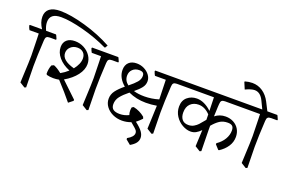

<svg xmlns="http://www.w3.org/2000/svg" viewBox="-141 -1265 2913 1930"><g transform="rotate(20 1316.0 -299.5)"><path d="M790 -648 773 -620H766Q642 -680 496 -718.5Q350 -757 256 -757Q195 -757 165.5 -733.5Q136 -710 136 -663Q136 -622 158 -576H263L268 -571L285 -533L282 -525H217Q192 -525 181.5 -515Q171 -505 170 -478Q160 -306 160 -198L164 27L148 34L93 0L97 -91Q104 -228 104 -291Q104 -319 100 -465L98 -525H-1Q-12 -542 -20 -569L-15 -576H115Q74 -637 74 -697Q74 -754 113 -783.5Q152 -813 227 -813Q336 -813 495.5 -767.5Q655 -722 790 -648Z M494 -178Q543 -133 659 -21V-9L612 28Q546 -54 449 -159Q419 -153 388 -153Q350 -153 317 -162L310 -173Q310 -227 327 -267L351 -278Q389 -264 437 -225Q479 -248 515 -281Q439 -312 395 -363.5Q351 -415 351 -474Q351 -523 382 -550.5Q413 -578 468 -578Q521 -578 566 -554Q611 -530 637.5 -490Q664 -450 664 -403Q664 -343 619 -283.5Q574 -224 494 -178ZM549 -317Q574 -348 587.5 -379.5Q601 -411 601 -440Q601 -479 577.5 -502Q554 -525 514 -525Q471 -525 442 -498.5Q413 -472 413 -433Q413 -394 446 -365.5Q479 -337 549 -317ZM948 -525H883Q858 -525 847.5 -515Q837 -505 836 -478Q826 -306 826 -198L830 27L814 34L759 0L763 -91Q770 -228 770 -291Q770 -319 766 -465L764 -525H665Q654 -542 646 -569L651 -576H929L934 -571L951 -533Z M1641 -525H1576Q1551 -525 1540.5 -515Q1530 -505 1529 -478Q1519 -306 1519 -198L1523 27L1507 34L1452 0L1457 -120Q1459 -165 1462 -249Q1405 -239 1346 -239Q1244 -239 1158 -279Q1103 -235 1074 -198Q1045 -161 1045 -115Q1045 -78 1067.5 -60.5Q1090 -43 1138 -43Q1187 -43 1234 -66Q1226 -87 1226 -112Q1226 -130 1230 -147L1248 -157Q1316 -143 1370 -98L1377 -79Q1349 -49 1319 -26Q1373 15 1396 47Q1419 79 1419 112Q1419 142 1400.5 166.5Q1382 191 1342 214L1292 173L1291 159Q1321 143 1338 123.5Q1355 104 1355 84Q1355 66 1342.5 51.5Q1330 37 1305 17Q1296 10 1278 -6Q1230 12 1182 12Q1127 12 1081.5 -9.5Q1036 -31 1009 -68Q982 -105 982 -150Q982 -198 1011.5 -237Q1041 -276 1094 -319Q1056 -350 1035 -388.5Q1014 -427 1014 -470Q1014 -522 1044.5 -551Q1075 -580 1128 -580Q1171 -580 1208 -561.5Q1245 -543 1267.5 -512.5Q1290 -482 1290 -447Q1290 -409 1265.5 -377.5Q1241 -346 1195 -309Q1245 -294 1310 -294Q1387 -294 1463 -317Q1461 -402 1457 -525H1341Q1330 -542 1322 -569L1327 -576H1622L1627 -571L1644 -533ZM1123 -343Q1175 -384 1201 -415Q1227 -446 1227 -481Q1227 -504 1214.5 -514.5Q1202 -525 1175 -525Q1132 -525 1104.5 -499Q1077 -473 1077 -432Q1077 -378 1123 -343Z M2044 -478Q2044 -468 2042 -448L2038 -345Q2087 -384 2150 -384Q2198 -384 2236 -363.5Q2274 -343 2295 -307Q2316 -271 2316 -225Q2316 -169 2285 -122.5Q2254 -76 2201 -42L2193 -43L2152 -88L2153 -100Q2203 -134 2229.5 -179Q2256 -224 2256 -271Q2256 -305 2240.5 -319Q2225 -333 2191 -333Q2141 -333 2105.5 -309.5Q2070 -286 2034 -243V-198L2038 27L2022 34L1967 0L1975 -175Q1948 -148 1923 -134.5Q1898 -121 1867 -121Q1824 -121 1778.5 -146.5Q1733 -172 1703.5 -217.5Q1674 -263 1674 -318Q1674 -384 1716 -419.5Q1758 -455 1817 -455Q1897 -455 1976 -381L1972 -525H1623Q1612 -542 1604 -569L1609 -576H2365L2370 -571L2387 -533L2383 -525H2091Q2066 -525 2055.5 -515Q2045 -505 2044 -478ZM1978 -286V-291Q1978 -324 1977 -344Q1921 -403 1855 -403Q1802 -403 1768 -370.5Q1734 -338 1734 -277Q1734 -230 1756.5 -202.5Q1779 -175 1824 -175Q1857 -175 1882.5 -190Q1908 -205 1924 -222.5Q1940 -240 1978 -286Z M2649 -525H2584Q2559 -525 2548.5 -515Q2538 -505 2537 -478Q2527 -306 2527 -198L2531 27L2515 34L2460 0L2464 -91Q2471 -228 2471 -291Q2471 -319 2467 -465L2465 -525H2366Q2355 -542 2347 -569L2352 -576H2630L2635 -571L2652 -533ZM2480 -664 2539 -548H2484L2432 -656Q2396 -733 2334 -733Q2297 -733 2236 -704L2207 -773L2208 -781Q2250 -793 2287 -793Q2348 -793 2398 -759.5Q2448 -726 2480 -664Z"/></g></svg>

Font: Sahitya
Style: Regular
Weight: 400
Designer: Juan Pablo del Peral
Foundry: Juan Pablo del Peral (http://www.huertatipografica.com)
Version: Version 1.001;PS 001.000;hotconv 1.0.70;makeotf.lib2.5.58329